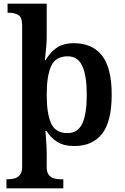

<svg xmlns="http://www.w3.org/2000/svg" viewBox="-20 -780 675 1040"><path d="M15 240V191H25Q43 191 60 186Q77 181 88.5 166.5Q100 152 100 123V-641Q100 -687 79 -699Q58 -711 28 -711H21V-760H233V-576Q233 -557 230.5 -528Q228 -499 225.5 -476.5Q223 -454 223 -454H227Q250 -495 286 -520.5Q322 -546 380 -546Q480 -546 532.5 -479Q585 -412 585 -267Q585 -122 533 -55.5Q481 11 383 11Q326 11 290 -11.5Q254 -34 232 -71H226Q226 -71 227 -58Q228 -45 229.5 -25.5Q231 -6 232 14Q233 34 233 47V125Q233 153 244.5 167.5Q256 182 273.5 186.5Q291 191 307 191H323V240ZM346 -59Q402 -59 426 -111.5Q450 -164 450 -267Q450 -369 426 -422Q402 -475 347 -475Q281 -475 257 -422Q233 -369 233 -267Q233 -164 257 -111.5Q281 -59 346 -59Z"/></svg>

Font: Noto Serif Khojki SemiBold
Style: Regular
Weight: 600
Version: Version 2.003